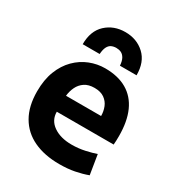

<svg xmlns="http://www.w3.org/2000/svg" viewBox="-182 -872 924 1000"><g transform="rotate(30 280.0 -372.0)"><path d="M324 12Q235 12 170 -18.5Q105 -49 70 -109.5Q35 -170 35 -259Q35 -329 55.5 -381.5Q76 -434 111.5 -469.5Q147 -505 191.5 -522.5Q236 -540 283 -540Q361 -540 414 -509Q467 -478 494 -418Q521 -358 521 -270Q521 -257 520.5 -242.5Q520 -228 519 -218H177Q177 -167 219.5 -137.5Q262 -108 329 -108Q370 -108 408.5 -116.5Q447 -125 472 -134L491 -17Q456 -4 415 4Q374 12 324 12ZM177 -314H388Q388 -342 378 -367Q368 -392 345.5 -408Q323 -424 286 -424Q250 -424 227 -408.5Q204 -393 192 -368Q180 -343 177 -314ZM118 -590Q118 -670 164.5 -713Q211 -756 280 -756Q349 -756 395.5 -713Q442 -670 442 -590H342Q340 -618 331 -633.5Q322 -649 309 -655Q296 -661 280 -661Q264 -661 251 -655Q238 -649 230 -633.5Q222 -618 220 -590Z"/></g></svg>

Font: Ubuntu Sans Mono
Style: Bold
Weight: 700
Monospace: yes
Designer: Dalton Maag Ltd
Foundry: Dalton Maag Ltd
Version: Version 1.006